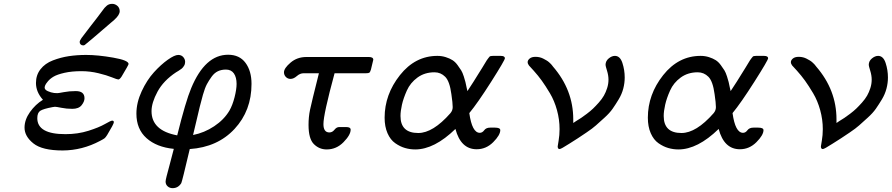

<svg xmlns="http://www.w3.org/2000/svg" viewBox="-20 -767 4612 993"><path d="M106.9 -106.9Q106.9 -147.9 135 -187.5Q163.1 -227.1 202.1 -251Q166 -291 166 -337.9Q166 -378.9 189.5 -408.9Q212.9 -439 253.4 -454.6Q293.9 -470.2 336.4 -476.6Q378.9 -482.9 425.8 -482.9Q485.8 -482.9 565.4 -469Q645 -455.1 645 -436Q645 -431.2 608.9 -371.1Q599.1 -356 591.8 -356Q585.9 -356 559.1 -366.9Q532.2 -377.9 489 -388.4Q445.8 -398.9 400.9 -398.9Q351.1 -398.9 313.5 -390.4Q275.9 -381.8 257.3 -370.8Q238.8 -359.9 227.3 -345.9Q215.8 -332 213.4 -325Q210.9 -317.9 210.9 -314Q210.9 -302.7 227.5 -295.4Q244.1 -288.1 259.8 -286.1L276.9 -285.2Q282.7 -285.2 310.3 -290.5Q337.9 -295.9 372.1 -295.9Q417 -295.9 417 -258.8Q417 -241.7 402.1 -222.9Q387.2 -204.1 354 -204.1Q324.2 -204.1 297.6 -209.5Q271 -214.8 264.2 -214.8Q259.3 -214.8 251 -212.9Q204.1 -204.1 188.5 -194.1Q172.9 -184.1 172.9 -155.8Q172.9 -72.8 318.8 -73.2Q382.8 -73.2 437.5 -90.6Q492.2 -107.9 522.7 -125.5Q553.2 -143.1 560.1 -143.1Q568.8 -143.1 568.8 -134.8Q568.8 -126 534.2 -68.8Q526.4 -56.6 521.2 -52.2Q516.1 -47.9 497.1 -38.1Q405.3 10.7 304.2 11.2Q198.2 11.2 152.6 -25.4Q106.9 -62 106.9 -106.9ZM392.1 -549.8Q392.1 -556.6 401.6 -570.3Q411.1 -584 449.2 -632.8Q482.4 -674.8 503.9 -704.1Q504.9 -705.1 511 -713.6Q517.1 -722.2 520.5 -726.1Q523.9 -730 530.5 -736.1Q537.1 -742.2 544.4 -744.6Q551.8 -747.1 560.1 -747.1Q575.2 -747.1 587.2 -736.6Q599.1 -726.1 599.1 -709Q599.1 -689.9 571.8 -665Q424.8 -538.1 418 -534.2Q414.1 -532.2 410.2 -532.2Q402.3 -532.2 397.2 -537.1Q392.1 -542 392.1 -549.8Z M685.5 -179.2Q685.5 -236.3 712.6 -294.7Q739.7 -353 776.1 -393.1Q812.5 -433.1 847.7 -458Q882.8 -482.9 901.9 -482.9Q918 -482.9 927.7 -471.9Q937.5 -460.9 937.5 -446.8Q937.5 -435.5 931.6 -426.3Q925.8 -417 919.7 -412.1Q913.6 -407.2 903.1 -400.6Q892.6 -394 890.6 -393.1Q825.7 -350.1 794.7 -293Q763.7 -235.8 763.7 -191.9Q763.7 -91.8 896.5 -66.9Q940.4 -243.7 968.8 -311Q1040.5 -483.9 1159.7 -483.9Q1218.8 -483.9 1249.8 -441.9Q1280.8 -399.9 1280.8 -333Q1280.8 -194.8 1193.1 -100.3Q1105.5 -5.9 961.4 3.9Q921.4 173.8 917.5 180.2Q901.4 206.1 872.6 206.1Q857.4 206.1 846.9 196.5Q836.4 187 836.4 171.9Q836.4 165 842 143.1Q847.7 121.1 859.1 78.6Q870.6 36.1 878.9 2.9Q790 -5.9 737.8 -52.5Q685.5 -99.1 685.5 -179.2ZM978.5 -68.8Q1036.6 -80.1 1087.6 -114Q1138.7 -147.9 1166.5 -194.8Q1182.6 -222.7 1193.1 -263.9Q1203.6 -305.2 1203.6 -333Q1203.6 -367.2 1189.7 -387.2Q1175.8 -407.2 1148.4 -407.2Q1125.5 -407.2 1107.2 -398.7Q1088.9 -390.1 1074.7 -370.6Q1060.5 -351.1 1050 -331.5Q1039.6 -312 1029.5 -276.6Q1019.5 -241.2 1013.2 -215.1Q1006.8 -189 996.1 -142.8Q985.4 -96.7 978.5 -68.8Z M1448.7 -393.1Q1448.7 -414.1 1482.7 -443.1Q1516.6 -472.2 1564.5 -472.2H1887.7Q1910.6 -472.2 1910.6 -458Q1910.6 -455.1 1898.4 -407.2Q1894.5 -394 1890.1 -391.1Q1885.7 -388.2 1873.5 -388.2H1710.4Q1652.3 -174.3 1652.8 -125Q1652.8 -82 1683.6 -82Q1698.7 -82 1709.7 -95.9Q1720.7 -109.9 1734.4 -109.9H1770.5Q1793.5 -109.9 1793.5 -96.2Q1793.5 -69.3 1756.6 -31.7Q1719.7 5.9 1669.4 5.9Q1631.3 5.9 1603.5 -21.5Q1575.7 -48.8 1575.7 -121.1Q1575.7 -162.1 1583.3 -198.5Q1590.8 -234.9 1629.4 -388.2H1550.8Q1531.7 -388.2 1515.1 -373.5Q1498.5 -358.9 1482.4 -358.9Q1468.3 -358.9 1458.5 -368.9Q1448.7 -378.9 1448.7 -393.1Z M1969.2 -158.2Q1969.2 -278.3 2048.3 -378.2Q2127.4 -478 2242.2 -478Q2265.1 -478 2285.6 -471.4Q2306.2 -464.8 2320.3 -455.8Q2334.5 -446.8 2346.4 -430.4Q2358.4 -414.1 2365.2 -403.1Q2372.1 -392.1 2378.7 -371.6Q2385.3 -351.1 2387.2 -342.5Q2389.2 -334 2393.1 -314.9L2397.5 -295.9Q2414.6 -320.8 2429.4 -345Q2444.3 -369.1 2454.3 -385Q2464.4 -400.9 2473.4 -415.5Q2482.4 -430.2 2487.8 -439.2Q2493.2 -448.2 2497.8 -455.6Q2502.4 -462.9 2505.9 -466.6Q2509.3 -470.2 2511.2 -473.1Q2513.2 -476.1 2516.6 -476.6Q2520 -477.1 2522.7 -477.5Q2525.4 -478 2530.3 -478H2569.3Q2591.3 -478 2591.3 -465.8Q2591.3 -456.1 2520.8 -345Q2450.2 -233.9 2407.2 -182.1Q2421.4 -80.1 2461.4 -80.1Q2474.6 -80.1 2484.4 -93.5Q2494.1 -106.9 2515.1 -106.9H2540Q2566.9 -106.9 2567.4 -94.2Q2567.4 -68.4 2530.8 -31.7Q2494.1 4.9 2445.3 4.9Q2363.3 4.9 2335.4 -100.1Q2226.6 5.9 2127.4 5.9Q2100.6 5.9 2075 -1.5Q2049.3 -8.8 2024.2 -26.4Q1999 -43.9 1984.1 -78.1Q1969.2 -112.3 1969.2 -158.2ZM2051.3 -167Q2051.3 -79.1 2143.1 -79.1Q2219.2 -79.1 2309.1 -181.2Q2321.3 -195.3 2321.3 -212.9Q2321.3 -233.9 2314.5 -279.8Q2305.7 -346.7 2282.5 -369.9Q2259.3 -393.1 2227.1 -393.1Q2176.3 -393.1 2139.2 -366Q2102.1 -338.9 2084.2 -298.8Q2066.4 -258.8 2058.8 -225.3Q2051.3 -191.9 2051.3 -167Z M2709 -445.8Q2709 -455.6 2719.5 -464.4Q2730 -473.1 2750 -473.1Q2761.2 -473.1 2771.7 -470.5Q2782.2 -467.8 2790.5 -463.4Q2798.8 -459 2806.4 -454.6Q2814 -450.2 2820.1 -444.6Q2826.2 -439 2830.1 -435.1Q2834 -431.2 2836.9 -426.8L2839.8 -422.9Q2944.8 -301.8 2944.8 -149.9V-130.9L2960 -141.1Q2976.1 -150.9 2986.1 -157.5Q2996.1 -164.1 3015.1 -178.5Q3034.2 -192.9 3047.1 -205.3Q3060.1 -217.8 3076.7 -236.3Q3093.3 -254.9 3103.3 -272.5Q3113.3 -290 3120.1 -311.5Q3127 -333 3127 -355Q3127 -377 3119.4 -401.4Q3111.8 -425.8 3111.8 -431.2Q3111.8 -451.2 3127.9 -464.6Q3144 -478 3160.2 -478Q3187 -478 3199 -441.4Q3210.9 -404.8 3210.9 -366.2Q3210.9 -337.4 3203.4 -308.6Q3195.8 -279.8 3179.9 -253.4Q3164.1 -227.1 3148.4 -204.6Q3132.8 -182.1 3106 -158Q3079.1 -133.8 3062 -118.4Q3044.9 -103 3012.9 -81.5Q2981 -60.1 2968 -51.5Q2955.1 -43 2924.6 -23.9Q2894 -4.9 2890.1 -2.9Q2877.9 3.9 2874 3.9Q2864.3 3.9 2864.3 -9.8Q2864.3 -11.7 2869.1 -39.8Q2874 -67.9 2874 -99.1Q2874 -148.9 2860.6 -197.5Q2847.2 -246.1 2824.2 -284.7Q2801.3 -323.2 2782.2 -349.6Q2763.2 -376 2740.7 -400.9Q2718.3 -425.8 2715.8 -428.2Q2709 -437 2709 -445.8Z M3330.6 -158.2Q3330.6 -278.3 3409.7 -378.2Q3488.8 -478 3603.5 -478Q3626.5 -478 3647 -471.4Q3667.5 -464.8 3681.6 -455.8Q3695.8 -446.8 3707.8 -430.4Q3719.7 -414.1 3726.6 -403.1Q3733.4 -392.1 3740 -371.6Q3746.6 -351.1 3748.5 -342.5Q3750.5 -334 3754.4 -314.9L3758.8 -295.9Q3775.9 -320.8 3790.8 -345Q3805.7 -369.1 3815.7 -385Q3825.7 -400.9 3834.7 -415.5Q3843.8 -430.2 3849.1 -439.2Q3854.5 -448.2 3859.1 -455.6Q3863.8 -462.9 3867.2 -466.6Q3870.6 -470.2 3872.6 -473.1Q3874.5 -476.1 3877.9 -476.6Q3881.3 -477.1 3884 -477.5Q3886.7 -478 3891.6 -478H3930.7Q3952.6 -478 3952.6 -465.8Q3952.6 -456.1 3882.1 -345Q3811.5 -233.9 3768.6 -182.1Q3782.7 -80.1 3822.8 -80.1Q3835.9 -80.1 3845.7 -93.5Q3855.5 -106.9 3876.5 -106.9H3901.4Q3928.2 -106.9 3928.7 -94.2Q3928.7 -68.4 3892.1 -31.7Q3855.5 4.9 3806.6 4.9Q3724.6 4.9 3696.8 -100.1Q3587.9 5.9 3488.8 5.9Q3461.9 5.9 3436.3 -1.5Q3410.6 -8.8 3385.5 -26.4Q3360.4 -43.9 3345.5 -78.1Q3330.6 -112.3 3330.6 -158.2ZM3412.6 -167Q3412.6 -79.1 3504.4 -79.1Q3580.6 -79.1 3670.4 -181.2Q3682.6 -195.3 3682.6 -212.9Q3682.6 -233.9 3675.8 -279.8Q3667 -346.7 3643.8 -369.9Q3620.6 -393.1 3588.4 -393.1Q3537.6 -393.1 3500.5 -366Q3463.4 -338.9 3445.6 -298.8Q3427.7 -258.8 3420.2 -225.3Q3412.6 -191.9 3412.6 -167Z M4070.3 -445.8Q4070.3 -455.6 4080.8 -464.4Q4091.3 -473.1 4111.3 -473.1Q4122.6 -473.1 4133.1 -470.5Q4143.6 -467.8 4151.9 -463.4Q4160.2 -459 4167.7 -454.6Q4175.3 -450.2 4181.4 -444.6Q4187.5 -439 4191.4 -435.1Q4195.3 -431.2 4198.2 -426.8L4201.2 -422.9Q4306.2 -301.8 4306.2 -149.9V-130.9L4321.3 -141.1Q4337.4 -150.9 4347.4 -157.5Q4357.4 -164.1 4376.5 -178.5Q4395.5 -192.9 4408.4 -205.3Q4421.4 -217.8 4438 -236.3Q4454.6 -254.9 4464.6 -272.5Q4474.6 -290 4481.4 -311.5Q4488.3 -333 4488.3 -355Q4488.3 -377 4480.7 -401.4Q4473.1 -425.8 4473.1 -431.2Q4473.1 -451.2 4489.3 -464.6Q4505.4 -478 4521.5 -478Q4548.3 -478 4560.3 -441.4Q4572.3 -404.8 4572.3 -366.2Q4572.3 -337.4 4564.7 -308.6Q4557.1 -279.8 4541.3 -253.4Q4525.4 -227.1 4509.8 -204.6Q4494.1 -182.1 4467.3 -158Q4440.4 -133.8 4423.3 -118.4Q4406.2 -103 4374.3 -81.5Q4342.3 -60.1 4329.3 -51.5Q4316.4 -43 4285.9 -23.9Q4255.4 -4.9 4251.5 -2.9Q4239.3 3.9 4235.4 3.9Q4225.6 3.9 4225.6 -9.8Q4225.6 -11.7 4230.5 -39.8Q4235.4 -67.9 4235.4 -99.1Q4235.4 -148.9 4221.9 -197.5Q4208.5 -246.1 4185.5 -284.7Q4162.6 -323.2 4143.6 -349.6Q4124.5 -376 4102.1 -400.9Q4079.6 -425.8 4077.1 -428.2Q4070.3 -437 4070.3 -445.8Z"/></svg>

Font: CMU Concrete
Style: BoldItalic
Weight: 700
Italic angle: -14.04°
Version: Version 0.7.0